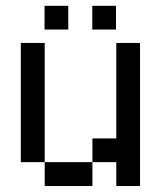

<svg xmlns="http://www.w3.org/2000/svg" viewBox="-20 -624 540 644"><path d="M290 0H129.9V-80.1H290ZM129.9 -80.1H49.8V-480H129.9ZM370.1 -480H449.7V0H370.1V-80.1H290V-159.7H370.1ZM209 -524.9H129.4V-604.5H209ZM369.1 -524.9H289.6V-604.5H369.1Z"/></svg>

Font: W95FA
Style: Regular
Weight: 400
Designer: FontsArena.com
Foundry: Alina Sava
Version: Version 1.002;Fontself Maker 3.4.0